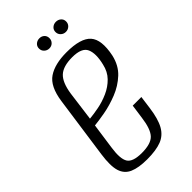

<svg xmlns="http://www.w3.org/2000/svg" viewBox="-199 -672 740 740"><g transform="rotate(-45 171.5 -302.0)"><path d="M138 10Q92 10 64.5 -2Q37 -14 28 -43.5Q19 -73 27 -129L63 -383Q73 -453 109.5 -477.5Q146 -502 210 -502Q287 -502 314 -471.5Q341 -441 326 -368Q316 -324 287 -297Q258 -270 220 -255Q182 -240 146 -233.5Q110 -227 88 -225L73 -119Q65 -65 78.5 -43.5Q92 -22 141 -22Q191 -22 210.5 -43Q230 -64 237 -119L245 -176H292L285 -124Q278 -71 262 -42Q246 -13 216.5 -1.5Q187 10 138 10ZM93 -257Q115 -259 143.5 -264.5Q172 -270 200 -282.5Q228 -295 248.5 -316Q269 -337 276 -369Q288 -418 276 -445.5Q264 -473 212 -473Q163 -473 140 -452Q117 -431 109 -378ZM174 -559Q162 -559 153.5 -567Q145 -575 145 -587Q145 -599 153.5 -606.5Q162 -614 174 -614Q186 -614 194 -606.5Q202 -599 202 -587Q202 -575 194 -567Q186 -559 174 -559ZM264 -559Q252 -559 243.5 -567Q235 -575 235 -587Q235 -599 243.5 -606.5Q252 -614 264 -614Q276 -614 284.5 -606.5Q293 -599 293 -587Q293 -575 284.5 -567Q276 -559 264 -559Z"/></g></svg>

Font: Alumni Sans Light
Style: Italic
Weight: 300
Italic angle: -8°
Version: Version 1.016